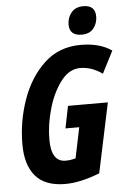

<svg xmlns="http://www.w3.org/2000/svg" viewBox="-62 -973 682 1027"><g transform="rotate(-5 279.5 -459.5)"><path d="M489 -868Q489 -929 425 -929Q382 -929 360 -901.5Q338 -874 338 -838Q338 -778 404 -778Q446 -778 467.5 -805Q489 -832 489 -868ZM432 -31 511 -405H297L273 -286H347L313 -122Q286 -114 259 -114Q182 -114 182 -234Q182 -314 206.5 -399Q231 -484 275.5 -542.5Q320 -601 379 -601Q441 -601 498 -560L559 -679Q495 -724 393 -724Q275 -724 195.5 -648.5Q116 -573 76 -457.5Q36 -342 36 -221Q36 -110 87.5 -50Q139 10 247 10Q327 10 432 -31Z"/></g></svg>

Font: Noto Sans UI Condensed ExtraBold
Style: Italic
Weight: 800
Width: 3
Designer: Monotype Design Team
Foundry: Monotype Imaging Inc.
Version: 1.001